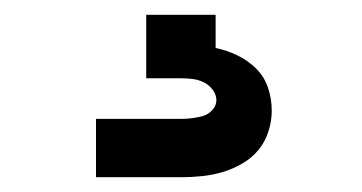

<svg xmlns="http://www.w3.org/2000/svg" viewBox="-20 -20 490 260"><path d="M110 220V141H225Q233 141 240.5 140Q248 139 255 137Q262 135 267.5 129Q273 123 273 116Q273 108 268 101.5Q263 95 256 91.5Q249 88 241 87Q233 86 225 86H178V0H272V45Q287 48 301.5 55Q316 62 327 73Q338 84 343 99Q348 114 348 130Q348 144 343.5 158Q339 172 330 183Q321 194 308 201.5Q295 209 281.5 213Q268 217 253.5 218.5Q239 220 225 220Z"/></svg>

Font: Iosevka Etoile Extrabold
Style: Regular
Weight: 800
Designer: Belleve Invis
Foundry: Belleve Invis
Version: Version 22.1.2; ttfautohint (v1.8.4)